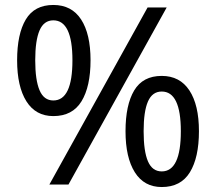

<svg xmlns="http://www.w3.org/2000/svg" viewBox="-20 -744 871 774"><path d="M195 -724Q269 -724 307 -665.5Q345 -607 345 -501Q345 -395 308.5 -335.5Q272 -276 195 -276Q124 -276 86.5 -335.5Q49 -395 49 -501Q49 -607 84 -665.5Q119 -724 195 -724ZM652 -714 256 0H179L575 -714ZM195 -662Q157 -662 139.5 -621.5Q122 -581 122 -501Q122 -421 139.5 -380Q157 -339 195 -339Q272 -339 272 -501Q272 -662 195 -662ZM632 -438Q705 -438 743.5 -379.5Q782 -321 782 -215Q782 -109 745.5 -49.5Q709 10 632 10Q561 10 523.5 -49.5Q486 -109 486 -215Q486 -321 521 -379.5Q556 -438 632 -438ZM632 -375Q594 -375 576.5 -335Q559 -295 559 -215Q559 -134 576.5 -93.5Q594 -53 632 -53Q709 -53 709 -215Q709 -375 632 -375Z"/></svg>

Font: Noto Sans Avestan
Style: Regular
Weight: 400
Designer: Monotype Design Team
Foundry: Monotype Imaging Inc.
Version: Version 2.003; ttfautohint (v1.8.4.7-5d5b)